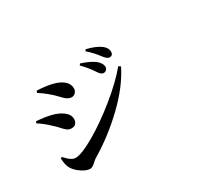

<svg xmlns="http://www.w3.org/2000/svg" viewBox="-140 -1159 1779 1542"><g transform="rotate(-30 750.0 -388.5)"><path d="M793 -576.2Q770.5 -576.2 747.1 -613.3Q708 -672.9 656.2 -724.6L666 -738.3Q760.7 -708 800.8 -669.9Q830.1 -640.6 830.1 -613.3Q830.1 -597.7 819.3 -586.9Q808.6 -576.2 793 -576.2ZM896.5 -661.1Q876 -661.1 844.7 -702.1Q809.6 -751 752.9 -800.8L762.7 -814.5Q848.6 -793.9 894.5 -758.8Q929.7 -730.5 929.7 -697.3Q929.7 -661.1 896.5 -661.1ZM356.4 -623Q293.9 -678.7 249 -705.1L254.9 -722.7Q328.1 -720.7 396.5 -705.1Q524.4 -670.9 524.4 -588.9Q524.4 -568.4 509.8 -552.2Q495.1 -536.1 474.6 -536.1Q458 -536.1 442.9 -543.9Q427.7 -551.8 418 -561Q408.2 -570.3 389.6 -589.8Q371.1 -609.4 356.4 -623ZM257.8 -98.6Q314.5 -98.6 439.9 -171.4Q565.4 -244.1 702.1 -355Q838.9 -465.8 920.9 -565.4L939.5 -552.7Q868.2 -407.2 717.8 -262.7Q567.4 -118.2 394.5 -15.6Q384.8 -9.8 359.9 13.2Q335 36.1 315.4 36.1Q283.2 36.1 240.7 8.3Q198.2 -19.5 175.8 -53.7Q153.3 -88.9 151.4 -154.3L164.1 -161.1Q165 -160.2 173.8 -150.9Q182.6 -141.6 186 -138.2Q189.5 -134.8 197.8 -127Q206.1 -119.1 211.9 -115.7Q217.8 -112.3 226.1 -107.4Q234.4 -102.5 242.2 -100.6Q250 -98.6 257.8 -98.6ZM235.4 -405.3Q167 -470.7 122.1 -496.1L127.9 -512.7Q203.1 -507.8 261.7 -493.2Q320.3 -479.5 361.3 -448.7Q402.3 -418 402.3 -375Q402.3 -353.5 389.6 -336.9Q377 -320.3 348.6 -320.3Q327.1 -320.3 311 -331.1Q294.9 -341.8 272.5 -367.2Q250 -392.6 235.4 -405.3Z"/></g></svg>

Font: Bpmf Zihi Serif Bold
Style: Bold
Weight: 700
Foundry: But Ko
Version: Version 1.320